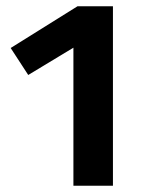

<svg xmlns="http://www.w3.org/2000/svg" viewBox="-20 -592 464 612"><path d="M214 0V-440L70 -353L14 -439L227 -572H340V0Z"/></svg>

Font: Qnwhxotralxmqkhsjrfbfhwcoqn
Style: Regular
Weight: 500
Designer: Carrois Corporate & Edenspiekermann
Foundry: Carrois Corporate GbR & Edenspiekermann AG
Version: Version 2.001